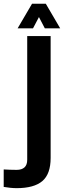

<svg xmlns="http://www.w3.org/2000/svg" viewBox="-99 -792 341 1023"><path d="M-10.2 210.5Q-26 210.5 -44.5 208.6Q-63 206.7 -79.3 203.9V110.8Q-66.3 111.6 -45.6 112.4Q-24.9 113.1 -10.5 113.1Q17 113.1 31.5 99.8Q46 86.5 46 59.3V-600H170.8V49.6Q170.8 135.4 126.4 173Q82 210.5 -10.2 210.5ZM-5.2 -640.9 71.7 -772.1H145L221.8 -640.9H139.9L108.5 -701.1L76.8 -640.9Z"/></svg>

Font: Big Shoulders Stencil Display SC Thin
Style: Regular
Weight: 100
Designer: Patric King
Foundry: XO Type Co
Version: Version 2.001